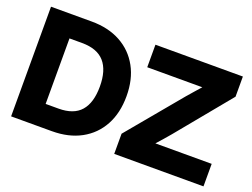

<svg xmlns="http://www.w3.org/2000/svg" viewBox="-109 -962 1568 1197"><g transform="rotate(20 674.5 -364.0)"><path d="M316.9 0H46.9V-727.5H316.9Q427.7 -727.5 509.3 -682.9Q590.8 -638.2 635.5 -556.6Q680.2 -475.1 680.2 -363.8Q680.2 -252.4 636 -170.9Q591.8 -89.4 510.3 -44.7Q428.7 0 316.9 0ZM222.7 -146.5H308.1Q408.2 -146.5 455.8 -201.4Q503.4 -256.3 503.4 -363.8Q503.4 -471.2 455.1 -526.1Q406.7 -581.1 306.2 -581.1H222.7ZM731 0V-133.8L1028.8 -491.2Q1047.4 -512.7 1066.4 -534.4Q1085.4 -556.2 1105 -578.1H739.7V-727.5H1319.8V-593.8L1026.9 -237.8Q1008.3 -215.8 989 -193.6Q969.7 -171.4 949.7 -149.4H1323.2V0Z"/></g></svg>

Font: Inter Display ExtraBold
Style: Regular
Weight: 800
Designer: Rasmus Andersson
Foundry: rsms
Version: Version 4.000;git-a52131595